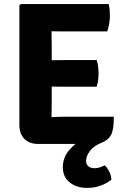

<svg xmlns="http://www.w3.org/2000/svg" viewBox="-20 -703 613 941"><path d="M493 107.5Q505.5 118.5 515 137Q524.5 155.5 526 177.5Q506.5 194 475 206Q443.5 218 407.5 218Q355 218 321.5 191Q288 164 288 117Q288 68 320 31.5Q352 -5 391.5 -25.5Q415.5 -28.5 442.2 -23.5Q469 -18.5 482.5 -5.5Q440 11 421 36.5Q402 62 402 85.5Q402 104 414 112.8Q426 121.5 443 121.5Q457 121.5 470 117Q483 112.5 493 107.5ZM75 -676 82 -683H232.5V-551.5Q232.5 -530.5 233 -514Q233.5 -497.5 233.5 -477V-202Q233.5 -182.5 233 -166.5Q232.5 -150.5 232.5 -130V2.5H167Q124 2.5 99.5 -22.2Q75 -47 75 -90.5ZM453.5 -408.5Q459 -394 461 -375.2Q463 -356.5 463 -343.5Q463 -329.5 461 -311.5Q459 -293.5 453.5 -278H301Q288.5 -278 265.5 -278.2Q242.5 -278.5 218.2 -279Q194 -279.5 178 -280V-406.5Q194 -407 218.2 -407.5Q242.5 -408 265.5 -408.2Q288.5 -408.5 301 -408.5ZM513 -683Q517 -665 517.8 -649.2Q518.5 -633.5 518.5 -620Q518.5 -606.5 515.2 -586.8Q512 -567 505.5 -549H301Q288.5 -549 265.5 -549.2Q242.5 -549.5 218.2 -550Q194 -550.5 178 -551V-683ZM538 -131Q538 -69 525 -43.2Q512 -17.5 482.5 -5.5Q462 2.5 433 2.5H178V-126Q210.5 -127.5 240.2 -129.2Q270 -131 306.5 -131Z"/></svg>

Font: Signika Light
Style: Bold
Weight: 700
Version: Version 2.003;gftools[0.9.32]